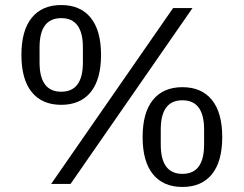

<svg xmlns="http://www.w3.org/2000/svg" viewBox="-20 -730 967 762"><path d="M183 0 667 -698H744L260 0ZM223 -314Q147 -314 106 -364.5Q65 -415 65 -512Q65 -609 106 -659.5Q147 -710 223 -710Q299 -710 340 -659.5Q381 -609 381 -512Q381 -415 340 -364.5Q299 -314 223 -314ZM223 -366Q309 -366 309 -482V-542Q309 -658 223 -658Q137 -658 137 -542V-482Q137 -366 223 -366ZM704 12Q628 12 587 -38.5Q546 -89 546 -186Q546 -283 587 -333.5Q628 -384 704 -384Q780 -384 821 -333.5Q862 -283 862 -186Q862 -89 821 -38.5Q780 12 704 12ZM704 -40Q790 -40 790 -156V-216Q790 -332 704 -332Q618 -332 618 -216V-156Q618 -40 704 -40Z"/></svg>

Font: IBM Plex Sans KR
Style: Regular
Weight: 400
Designer: Mike Abbink; Paul van der Laan; Pieter van Rosmalen; Wujin Sim; Chorong Kim; Dohee Lee;
Foundry: Sandoll Inc.
Version: Version 1.000